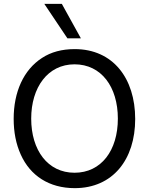

<svg xmlns="http://www.w3.org/2000/svg" viewBox="-20 -970 775 997"><path d="M330 -771H400L301 -950H210ZM368 7C566 7 682 -142 682 -352C682 -564 566 -715 368 -715C302 -715 245 -700 198 -669C102 -607 51 -492 51 -353C51 -284 63 -222 88 -167C137 -58 235 7 368 7ZM367 -73C228 -73 142 -190 142 -354C142 -516 228 -636 367 -636C506 -636 592 -519 592 -354C592 -189 506 -73 367 -73Z"/></svg>

Font: Be Vietnam
Style: Regular
Weight: 400
Designer: Gabriel Lam
Foundry: TypeRant
Version: Version 4.000